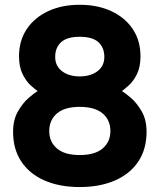

<svg xmlns="http://www.w3.org/2000/svg" viewBox="-20 -755 655 788"><path d="M33.7 -214.4Q33.7 -263.2 53.5 -297.6Q73.2 -332 97.2 -352.8Q121.1 -373.5 134.3 -381.3Q123.5 -388.7 105.5 -405Q87.4 -421.4 72.8 -450.7Q58.1 -480 58.1 -524.4Q58.1 -587.9 89.6 -635.3Q121.1 -682.6 177.2 -709Q233.4 -735.4 307.1 -735.4Q380.9 -735.4 437.3 -709Q493.7 -682.6 525.1 -635.3Q556.6 -587.9 556.6 -524.4Q556.6 -480 542 -450.7Q527.3 -421.4 509 -405Q490.7 -388.7 480.5 -381.3Q493.7 -373.5 517.8 -352.8Q542 -332 561.8 -297.6Q581.5 -263.2 581.5 -214.4Q581.5 -142.1 547.1 -91.3Q512.7 -40.5 450.9 -13.9Q389.2 12.7 307.1 12.7Q225.1 12.7 163.6 -13.9Q102.1 -40.5 67.9 -91.3Q33.7 -142.1 33.7 -214.4ZM206.5 -521.5Q206.5 -483.9 234.9 -462.6Q263.2 -441.4 307.1 -441.4Q351.6 -441.4 379.9 -462.6Q408.2 -483.9 408.2 -521.5Q408.2 -559.1 384.3 -581.5Q360.4 -604 307.1 -604Q254.4 -604 230.5 -581.5Q206.5 -559.1 206.5 -521.5ZM307.1 -316.4Q245.1 -316.4 213.6 -289.3Q182.1 -262.2 182.1 -217.3Q182.1 -172.9 213.6 -145.8Q245.1 -118.7 307.1 -118.7Q369.6 -118.7 401.4 -145.8Q433.1 -172.9 433.1 -217.3Q433.1 -262.2 401.4 -289.3Q369.6 -316.4 307.1 -316.4Z"/></svg>

Font: Giphurs
Style: Bold
Weight: 700
Version: Version 0.920; ttfautohint (v1.8.4.7-5d5b)